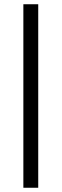

<svg xmlns="http://www.w3.org/2000/svg" viewBox="-20 -825 290 904"><path d="M160 59H90V-805H160Z"/></svg>

Font: Kaisei Tokumin ExtraBold
Style: Regular
Weight: 800
Designer: Font-Kai, 金井和夫
Foundry: KAZUO KANAI
Version: Version 5.003